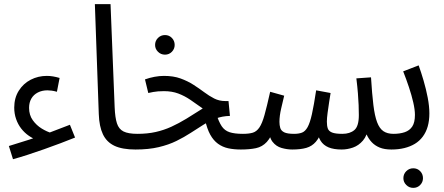

<svg xmlns="http://www.w3.org/2000/svg" viewBox="-20 -720 2155 931"><path d="M165 -39Q141 -47 120 -61.5Q99 -76 83 -96.5Q67 -117 58 -143Q49 -169 49 -198Q49 -245 71 -280Q93 -315 129 -333.5Q165 -352 207 -352Q222 -352 237 -349.5Q252 -347 269 -342L256 -275Q242 -279 230.5 -280.5Q219 -282 210 -282Q184 -282 163.5 -271.5Q143 -261 132 -242Q121 -223 121 -197Q121 -162 139 -137Q157 -112 182.5 -96.5Q208 -81 230 -75ZM43 52 23 -12Q66 -25 117.5 -41.5Q169 -58 221 -77.5Q273 -97 319 -115L344 -53Q312 -40 273.5 -25.5Q235 -11 194 3.5Q153 18 114.5 30.5Q76 43 43 52Z M637 5Q573 5 535 -13Q497 -31 479 -69Q461 -107 459 -167L440 -700H516L536 -199Q538 -150 547 -122Q556 -94 579 -82.5Q602 -71 647 -71Q668 -71 677.5 -61.5Q687 -52 687 -35Q687 -19 675.5 -7Q664 5 637 5Z M780 -455Q760 -455 746 -469Q732 -483 732 -502Q732 -522 746 -536Q760 -550 780 -550Q800 -550 813.5 -536Q827 -522 827 -502Q827 -483 813.5 -469Q800 -455 780 -455Z M1148 5Q1114 5 1086.5 -1Q1059 -7 1037 -23Q1015 -39 999.5 -67Q984 -95 974 -140L1028 -169Q1041 -129 1055 -108Q1069 -87 1093 -79Q1117 -71 1158 -71Q1179 -71 1188.5 -61.5Q1198 -52 1198 -35Q1198 -19 1186.5 -7Q1175 5 1148 5ZM637 5 646 -71Q695 -71 735 -80Q775 -89 811 -105.5Q847 -122 884 -144.5Q921 -167 963 -194Q931 -217 903 -236Q875 -255 844.5 -266.5Q814 -278 775 -278Q759 -278 746.5 -277Q734 -276 723 -274Q712 -272 699 -269L683 -335Q705 -343 729 -347.5Q753 -352 775 -352Q821 -352 855.5 -339.5Q890 -327 918 -309Q946 -291 970 -273Q994 -255 1018.5 -242.5Q1043 -230 1072 -230H1088L1095 -158Q1057 -157 1026 -145Q995 -133 965.5 -114.5Q936 -96 904.5 -75.5Q873 -55 835.5 -36.5Q798 -18 749.5 -6.5Q701 5 637 5Z M1148 5 1158 -71Q1187 -71 1205.5 -76.5Q1224 -82 1237.5 -101.5Q1251 -121 1262.5 -162Q1274 -203 1290 -275L1358 -256Q1352 -231 1343.5 -194.5Q1335 -158 1335 -129Q1335 -113 1339 -99.5Q1343 -86 1358 -78.5Q1373 -71 1406 -71Q1429 -71 1444.5 -77Q1460 -83 1471.5 -103.5Q1483 -124 1492.5 -166.5Q1502 -209 1513 -282L1583 -269Q1580 -251 1576 -225Q1572 -199 1568.5 -173Q1565 -147 1565 -130Q1565 -110 1569.5 -97Q1574 -84 1590 -77.5Q1606 -71 1640 -71Q1677 -71 1698.5 -89.5Q1720 -108 1720 -162Q1720 -185 1719 -210.5Q1718 -236 1715.5 -267.5Q1713 -299 1708 -340L1779 -345Q1784 -264 1790.5 -211Q1797 -158 1808.5 -127.5Q1820 -97 1839 -84Q1858 -71 1888 -71Q1909 -71 1918.5 -61.5Q1928 -52 1928 -35Q1928 -19 1916.5 -7Q1905 5 1878 5Q1844 5 1821 -4.5Q1798 -14 1782.5 -30.5Q1767 -47 1757.5 -68.5Q1748 -90 1743 -114L1768 -108Q1761 -63 1740 -38.5Q1719 -14 1691.5 -4.5Q1664 5 1637 5Q1598 5 1573 -5.5Q1548 -16 1534.5 -37.5Q1521 -59 1517 -93H1544Q1530 -54 1511.5 -32.5Q1493 -11 1465.5 -3Q1438 5 1397 5Q1372 5 1345.5 -2.5Q1319 -10 1301.5 -32.5Q1284 -55 1283 -101L1313 -107Q1296 -56 1274 -32Q1252 -8 1221 -1.5Q1190 5 1148 5Z M1984 191Q1964 191 1950 177Q1936 163 1936 144Q1936 124 1950 110Q1964 96 1984 96Q2004 96 2017.5 110Q2031 124 2031 144Q2031 163 2017.5 177Q2004 191 1984 191Z M1878 5 1888 -71Q1919 -71 1942.5 -79Q1966 -87 1979 -106.5Q1992 -126 1992 -163Q1992 -188 1984 -223Q1976 -258 1963 -297Q1950 -336 1935 -374L2010 -403Q2022 -370 2034 -329Q2046 -288 2054 -246.5Q2062 -205 2062 -170Q2062 -135 2054 -107Q2046 -79 2030 -57.5Q2014 -36 1991.5 -22.5Q1969 -9 1940.5 -2Q1912 5 1878 5Z"/></svg>

Font: Noto Sans Arabic Condensed
Style: Regular
Weight: 400
Width: 3
Designer: Monotype Design Team, Nadine Chahine, Nizar Qandah and Khaled Hosny
Foundry: Monotype Imaging Inc.
Version: Version 2.012